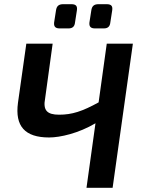

<svg xmlns="http://www.w3.org/2000/svg" viewBox="-20 -899 677 919"><path d="M266 -763H308C327 -763 337 -772 339 -791L348 -849C351 -869 345 -879 321 -879H283C261 -879 251 -870 248 -849L239 -791C237 -771 246 -763 266 -763ZM435 -763H477C496 -763 506 -772 508 -791L517 -849C520 -869 514 -879 490 -879H452C430 -879 420 -870 417 -849L408 -791C406 -771 415 -763 435 -763ZM491 -690 452 -409C374 -366 325 -350 263 -350C205 -350 185 -371 196 -428L232 -690H106L66 -407C51 -295 99 -241 215 -241C268 -241 356 -261 437 -309L394 0H519L616 -690Z"/></svg>

Font: Exo 2 Semi Bold
Style: Italic
Weight: 600
Italic angle: -8°
Designer: Natanael Gama
Version: Version 1.001;PS 001.001;hotconv 1.0.88;makeotf.lib2.5.64775